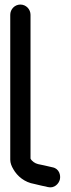

<svg xmlns="http://www.w3.org/2000/svg" viewBox="-20 -785 310 843"><path d="M25 -720V-84C25 -69.2 30.7 -55.4 38.3 -42.5C55.9 -11.3 87.9 15.6 130.6 22.6C142.5 25 159.7 30.3 179 33.5L189.9 36.3C219 43.5 238.8 21 243 2.4C247 -15.4 240.5 -45 209.7 -50.6L197.6 -53.4C184.4 -56.4 165.5 -61 147 -64.5C133.1 -67.8 119.6 -77.4 114 -88.7V-720C114 -744.1 94.7 -765 69.5 -765C44.3 -765 25 -744.1 25 -720Z"/></svg>

Font: Just Breathe
Style: Bd
Weight: 400
Foundry: Cannot Into Space Fonts
Version: Version 0.72